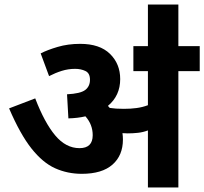

<svg xmlns="http://www.w3.org/2000/svg" viewBox="-20 -825 899 845"><path d="M521 -211Q521 -141 475 -100.5Q429 -60 340 -60Q277 -60 222.5 -84.5Q168 -109 118.5 -171.5Q69 -234 20 -348L135 -392Q176 -285 223 -229Q270 -173 330 -173Q388 -173 388 -230Q388 -277 356 -313Q322 -305 281 -304L275 -410Q334 -413 355 -429Q376 -445 376 -474Q376 -503 356 -512.5Q336 -522 311 -522Q280 -522 251.5 -513Q223 -504 196 -490L159 -590Q188 -605 233.5 -618.5Q279 -632 333 -632Q419 -632 464 -588Q509 -544 509 -477Q509 -404 455 -359Q459 -354 463 -350Q476 -348 491 -347Q506 -346 525 -346Q555 -346 581 -349.5Q607 -353 631 -362V-512H567V-622H859V-512H765V0H631V-251Q610 -243 587.5 -240.5Q565 -238 542 -238Q531 -238 519 -239Q521 -225 521 -211ZM631 -617V-805H765V-617Z"/></svg>

Font: Noto Sans Devanagari UI
Style: Bold
Weight: 700
Designer: Jelle Bosma - Monotype Design Team
Foundry: Monotype Imaging Inc.
Version: Version 2.004; ttfautohint (v1.8.4.7-5d5b)